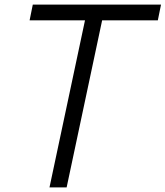

<svg xmlns="http://www.w3.org/2000/svg" viewBox="-20 -820 724 840"><path d="M196.5 0 366.5 -800H441.5L271.5 0ZM109.5 -731 123.5 -800H684.5L670.5 -731Z"/></svg>

Font: Victor Mono Thin
Style: Italic
Weight: 100
Italic angle: -12°
Monospace: yes
Designer: Rune Bjørnerås
Version: Version 1.561;gftools[0.9.30]